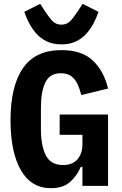

<svg xmlns="http://www.w3.org/2000/svg" viewBox="-20 -972 640 1004"><path d="M411 -99H402Q385 -56 348 -22Q311 12 246 12Q143 12 89 -82.5Q35 -177 35 -343Q35 -521 100 -615.5Q165 -710 301 -710Q409 -710 466.5 -654.5Q524 -599 545 -509L405 -475Q398 -505 386 -531Q374 -557 353.5 -573Q333 -589 298 -589Q241 -589 217.5 -541.5Q194 -494 194 -410V-296Q194 -211 219.5 -160Q245 -109 310 -109Q360 -109 385.5 -139.5Q411 -170 411 -216V-267H292V-373H545V0H411ZM301 -740Q256 -740 223.5 -756Q191 -772 168.5 -798Q146 -824 131 -853.5Q116 -883 107 -910L190 -952L211 -920Q234 -884 253 -863.5Q272 -843 301 -843Q330 -843 349 -863.5Q368 -884 391 -920L412 -952L495 -910Q486 -883 471 -853.5Q456 -824 433.5 -798Q411 -772 378.5 -756Q346 -740 301 -740Z"/></svg>

Font: Lilex Nerd Font
Style: Bold
Weight: 700
Designer: Mike Abbink, Paul van der Laan, Pieter van Rosmalen, Mikhael Khrustik
Foundry: Mikhael Khrustik
Version: Version 2.400; ttfautohint (v1.8.4.7-5d5b);Nerd Fonts 3.3.0